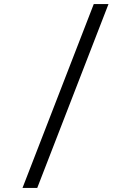

<svg xmlns="http://www.w3.org/2000/svg" viewBox="-20 -780 640 938"><path d="M162 138 510 -760H438L90 138Z"/></svg>

Font: IBM Mono
Style: Regular
Weight: 400
Monospace: yes
Designer: Mike Abbink, Paul van der Laan, Pieter van Rosmalen
Foundry: Bold Monday
Version: Version 2.3